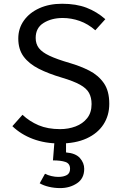

<svg xmlns="http://www.w3.org/2000/svg" viewBox="-20 -737 655 1002"><path d="M550.3 -195.4Q550.3 -134.4 520 -87.7Q489.7 -41 432.1 -14.6Q374.4 11.8 292.3 11.8Q214.9 11.8 152.1 -11.8Q89.2 -35.4 44.6 -78.5L97.4 -137.9Q133.8 -103.6 181.5 -83.3Q229.2 -63.1 293.8 -63.1Q336.9 -63.1 374.4 -77.2Q411.8 -91.3 434.9 -120.3Q457.9 -149.2 457.9 -193.8Q457.9 -227.7 444.6 -252.1Q431.3 -276.4 397.4 -295.1Q363.6 -313.8 303.1 -331.8Q233.3 -352.3 182.3 -378.2Q131.3 -404.1 103.3 -441.8Q75.4 -479.5 75.4 -535.9Q75.4 -588.7 104.6 -629.7Q133.8 -670.8 185.4 -694.1Q236.9 -717.4 304.1 -717.4Q377.4 -717.4 431.5 -696.7Q485.6 -675.9 529.7 -636.9L477.4 -579Q439.5 -612.3 395.9 -627.7Q352.3 -643.1 307.2 -643.1Q249.2 -643.1 207.7 -617.4Q166.2 -591.8 166.2 -539Q166.2 -508.2 182.6 -486.4Q199 -464.6 237.9 -446.2Q276.9 -427.7 344.1 -408.2Q399 -392.3 445.9 -368.5Q492.8 -344.6 521.5 -303.8Q550.3 -263.1 550.3 -195.4ZM345.6 144.1Q345.6 116.4 321.5 108.2Q297.4 100 256.4 100L265.6 -16.4H324.6V58.5Q374.9 62.6 397.2 87.9Q419.5 113.3 419.5 144.1Q419.5 194.4 381.8 219.5Q344.1 244.6 294.4 244.6Q263.6 244.6 235.4 237.9Q207.2 231.3 187.2 219.5L214.9 169.7Q229.2 177.4 248.2 181.8Q267.2 186.2 284.1 186.2Q311.3 186.2 328.5 176.7Q345.6 167.2 345.6 144.1Z"/></svg>

Font: FiraCode Nerd Font
Style: Regular
Weight: 400
Designer: Carrois Corporate, Edenspiekermann AG, Nikita Prokopov
Foundry: Carrois Corporate, Edenspiekermann AG, Nikita Prokopov
Version: Version 6.002;Nerd Fonts 2.2.2